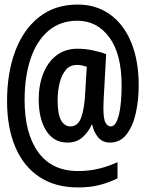

<svg xmlns="http://www.w3.org/2000/svg" viewBox="-20 -734 640 843"><path d="M323 89Q222 89 152.5 42.5Q83 -4 47 -89Q11 -174 11 -290Q11 -413 46.5 -508.5Q82 -604 151.5 -659Q221 -714 321 -714Q402 -714 462.5 -671Q523 -628 556 -548Q589 -468 589 -359Q589 -296 576.5 -238.5Q564 -181 536 -144.5Q508 -108 463 -108Q430 -108 410.5 -131.5Q391 -155 385 -187H383Q368 -154 342 -131Q316 -108 276 -108Q216 -108 183 -160Q150 -212 150 -297Q150 -362 170.5 -412.5Q191 -463 229 -491.5Q267 -520 320 -520Q355 -520 390 -512.5Q425 -505 446 -496L435 -295Q435 -287 434.5 -277Q434 -267 434 -259Q434 -211 443.5 -195Q453 -179 466 -179Q483 -179 493.5 -203.5Q504 -228 509 -269Q514 -310 514 -359Q514 -497 460 -570Q406 -643 320 -643Q245 -643 193 -599Q141 -555 114.5 -476.5Q88 -398 88 -295Q88 -148 148 -65.5Q208 17 323 17Q373 17 416.5 6Q460 -5 496 -22V49Q460 67 418 78Q376 89 323 89ZM289 -179Q323 -179 337 -219.5Q351 -260 354 -324L361 -441Q352 -444 341 -446.5Q330 -449 318 -449Q287 -449 268.5 -426.5Q250 -404 241.5 -368.5Q233 -333 233 -295Q233 -233 248 -206Q263 -179 289 -179Z"/></svg>

Font: Noto Sans Mono Medium
Style: Regular
Weight: 500
Designer: Monotype Design Team
Foundry: Monotype Imaging Inc.
Version: Version 2.014